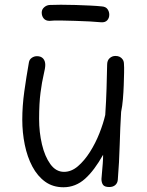

<svg xmlns="http://www.w3.org/2000/svg" viewBox="-20 -779 622 810"><path d="M248 11Q203 11 170.5 -12.5Q138 -36 116.5 -76.5Q95 -117 84.5 -168.5Q74 -220 74 -274Q74 -332 82.5 -393Q91 -454 102 -516Q104 -528 114 -535Q124 -542 136 -542Q153 -542 162 -532Q171 -522 171 -505Q171 -492 164 -463Q157 -434 151 -388.5Q145 -343 145 -277Q145 -221 157 -170Q169 -119 192.5 -86.5Q216 -54 250 -54Q281 -54 308.5 -77.5Q336 -101 359.5 -138Q383 -175 399.5 -217Q416 -259 424 -294Q428 -354 429.5 -405.5Q431 -457 432 -506Q432 -524 442.5 -533.5Q453 -543 467 -543Q478 -543 485.5 -539Q493 -535 498 -527.5Q503 -520 503 -508Q504 -496 503.5 -472Q503 -448 502 -419Q501 -390 498.5 -360.5Q496 -331 491 -307Q487 -241 485 -168Q483 -95 477 -21Q476 -7 466.5 1.5Q457 10 441 10Q421 10 414.5 0.5Q408 -9 408 -24Q409 -37 410.5 -53.5Q412 -70 413.5 -89Q415 -108 415 -126Q397 -94 378 -68.5Q359 -43 339 -25Q319 -7 296 2Q273 11 248 11ZM189 -691Q173 -691 164.5 -701Q156 -711 156 -726Q156 -739 166 -748Q176 -757 189 -758Q207 -759 236.5 -759Q266 -759 298.5 -758Q331 -757 361 -755.5Q391 -754 409 -752Q426 -751 433.5 -740.5Q441 -730 441 -717Q441 -703 432.5 -693.5Q424 -684 407 -685Q388 -687 359 -688.5Q330 -690 297 -691Q264 -692 235.5 -692.5Q207 -693 189 -691Z"/></svg>

Font: Playpen Sans Light
Style: Regular
Weight: 300
Designer: Laura Meseguer, Veronika Burian, José Scaglione
Foundry: TypeTogether
Version: Version 1.001